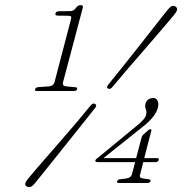

<svg xmlns="http://www.w3.org/2000/svg" viewBox="-20 -732 738 768"><path d="M211 -669.5Q199 -669.5 202 -679Q204.5 -687 216.5 -687L260 -687.5Q268.5 -687.5 274.2 -691Q280 -694.5 287 -704.5Q294 -711.5 302.5 -711.5Q314.5 -711.5 311 -700.5L232.5 -404.5Q227.5 -388.5 244.5 -386.5L282 -383Q290 -382.5 288.5 -375Q285.5 -368 276 -368H127.5Q118 -368 120.5 -375Q123 -382.5 133 -383.5L176 -386.5Q195 -389 198.5 -405L263.5 -653.5Q266.5 -663 264 -666Q261.5 -669 252.5 -669ZM546.5 -182.5Q549 -190.5 555.5 -195.5L573 -211.5Q577.5 -215 582 -215Q587 -215 585.5 -210L557 -99.5H608Q617 -99.5 615 -92Q611.5 -83.5 602 -83.5H553L540.5 -34Q535 -20.5 552.5 -18L574.5 -15Q583.5 -14 582 -7Q579 0 569.5 0H456Q446 0 448.5 -7Q451 -14.5 460.5 -15L484.5 -18Q503 -20.5 507.5 -34L520.5 -83.5H371Q359.5 -83.5 361.5 -91.5Q364 -96 373 -102L540.5 -240Q549 -248.5 555.8 -256.2Q562.5 -264 564.5 -273Q567.5 -286 563.2 -295.2Q559 -304.5 562 -317.5Q569 -340 594.5 -340Q604.5 -340 610.2 -329.2Q616 -318.5 611.5 -301Q603.5 -270 563.5 -235L394 -99.5H524.5ZM430.5 -385Q421 -373 412.5 -377.5Q403.5 -382 413.5 -394Q437 -423 466 -459.2Q495 -495.5 524.8 -533Q554.5 -570.5 580.8 -604.2Q607 -638 626.2 -662.2Q645.5 -686.5 653 -695.5Q662 -706 668 -708Q674 -710 681.5 -706Q695 -698 682 -680Q675.5 -671 655.5 -647.5Q635.5 -624 607.2 -591Q579 -558 547 -521.2Q515 -484.5 484.5 -449Q454 -413.5 430.5 -385ZM342 -309.5Q351 -321.5 360 -316.5Q369.5 -311 360 -299.5Q338 -272 309.8 -236.5Q281.5 -201 251.8 -163.8Q222 -126.5 194.8 -92.5Q167.5 -58.5 147.2 -33.2Q127 -8 118 3Q102 22.5 87.5 14Q73.5 7.5 89 -13Q97 -23.5 118.2 -48.2Q139.5 -73 168.5 -106.2Q197.5 -139.5 229.2 -176Q261 -212.5 290.5 -247.2Q320 -282 342 -309.5Z"/></svg>

Font: Fraunces 9pt Thin
Style: Italic
Weight: 100
Italic angle: -16°
Version: Version 1.000;[b76b70a41]